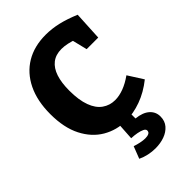

<svg xmlns="http://www.w3.org/2000/svg" viewBox="-285 -826 1195 1195"><g transform="rotate(-45 313.0 -228.0)"><path d="M337 13Q254 13 184.5 -27.5Q115 -68 73.5 -149Q32 -230 32 -350Q32 -466 72.5 -549Q113 -632 186.5 -676Q260 -720 361 -720Q415 -720 470.5 -707Q526 -694 590 -667L580 -476H478L450 -590L480 -564Q448 -576 420 -582Q392 -588 368 -588Q317 -588 284 -562Q251 -536 235 -487.5Q219 -439 219 -370Q219 -287 239 -232.5Q259 -178 296 -152Q333 -126 380 -126Q416 -126 456 -141Q496 -156 538 -186L601 -87Q537 -36 469 -11.5Q401 13 337 13ZM345 264Q315 264 284.5 257.5Q254 251 227 238L258 158Q278 165 302 170Q326 175 344 175Q363 175 375 169Q387 163 387 149Q387 137 371.5 129.5Q356 122 332.5 117.5Q309 113 282 112L289 0H388V44Q446 50 476.5 77Q507 104 507 145Q507 185 484 211.5Q461 238 424.5 251Q388 264 345 264Z"/></g></svg>

Font: Bitter Thin ExtraBold
Style: Regular
Weight: 800
Version: Version 3.020